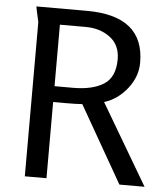

<svg xmlns="http://www.w3.org/2000/svg" viewBox="-52 -774 704 821"><g transform="rotate(5 299.5 -364.0)"><path d="M599 0H491L303 -329Q280 -327 228 -327H178V0H85V-662Q85 -663 81.5 -678Q78 -693 74.5 -709.5Q71 -726 71 -728H288Q534 -728 534 -527Q534 -467 493.5 -415.5Q453 -364 395 -346ZM178 -395H258Q341 -395 389 -425.5Q437 -456 437 -533Q437 -594 394 -626.5Q351 -659 288 -659H178Z"/></g></svg>

Font: Rosario
Style: Regular
Weight: 400
Designer: Hector Gatti
Foundry: Omnibus-Type
Version: Version 1.004